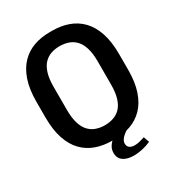

<svg xmlns="http://www.w3.org/2000/svg" viewBox="-197 -817 994 1082"><g transform="rotate(-30 300.0 -276.0)"><path d="M292 10Q236 10 188.5 -6.5Q141 -23 105.5 -59Q70 -95 50.5 -152.5Q31 -210 31 -292V-393Q31 -475 51 -533Q71 -591 106.5 -627Q142 -663 189 -679.5Q236 -696 291 -696H309Q365 -696 412.5 -679Q460 -662 495 -626Q530 -590 549.5 -532.5Q569 -475 569 -393V-292Q569 -211 549.5 -153.5Q530 -96 495 -60Q460 -24 413 -7Q366 10 310 10ZM300 -86Q330 -86 356.5 -95Q383 -104 402.5 -124.5Q422 -145 433 -180.5Q444 -216 444 -269V-418Q444 -471 433 -506Q422 -541 402.5 -561.5Q383 -582 356.5 -591Q330 -600 300 -600Q270 -600 244 -591Q218 -582 198.5 -561.5Q179 -541 168 -506Q157 -471 157 -418V-269Q157 -216 168 -180.5Q179 -145 198.5 -124.5Q218 -104 244 -95Q270 -86 300 -86ZM358 144Q330 144 308.5 136.5Q287 129 275 113.5Q263 98 263 74Q263 49 276.5 29.5Q290 10 306 0H391Q372 11 358 27Q344 43 344 60Q344 78 356.5 87Q369 96 388 96Q406 96 422.5 91.5Q439 87 455 82L468 119Q442 131 412.5 137.5Q383 144 358 144Z"/></g></svg>

Font: Chivo Mono Medium
Style: Regular
Weight: 500
Monospace: yes
Designer: Hector Gatti
Foundry: Omnibus-Type
Version: Version 1.008